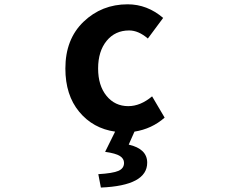

<svg xmlns="http://www.w3.org/2000/svg" viewBox="-20 -594 1040 882"><path d="M597.7 10.7 571.3 70.3Q656.2 89.8 656.2 153.3Q656.2 258.8 443.4 267.6L431.6 206.1Q498 202.1 523.9 190.9Q549.8 179.7 549.8 154.3Q549.8 134.8 530.8 122.6Q511.7 110.4 462.9 103.5L508.8 10.7Q407.2 -3.9 343.8 -80.6Q280.3 -157.2 280.3 -279.3Q280.3 -414.1 363.8 -494.1Q447.3 -574.2 566.4 -574.2Q656.2 -574.2 729.5 -511.7L659.2 -417Q616.2 -454.1 573.2 -454.1Q508.8 -454.1 469.7 -406.2Q430.7 -358.4 430.7 -279.3Q430.7 -201.2 469.2 -153.8Q507.8 -106.4 569.3 -106.4Q625 -106.4 678.7 -151.4L736.3 -53.7Q677.7 -2 597.7 10.7Z"/></svg>

Font: GenEi Gothic M Regular
Style: Bold
Weight: 700
Designer: o_tamon (Modified); [Source Han Sans]
Ryoko NISHIZUKA  (kana & ideographs); Paul D. Hunt (Latin, Greek & Cyrillic); Wenl
Version: Version 1.1a;Original Version 1.004